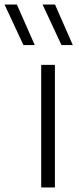

<svg xmlns="http://www.w3.org/2000/svg" viewBox="-96 -828 349 848"><path d="M86 0V-541.5H146.5V0ZM175.5 -629 92 -808H147L225.5 -629ZM7.5 -629 -76 -808H-21.5L57.5 -629Z"/></svg>

Font: Encode Sans SemiExpanded Light
Style: Regular
Weight: 300
Width: 6
Designer: Multiple Designers
Foundry: Impallari Type
Version: Version 3.002